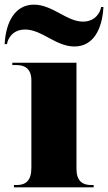

<svg xmlns="http://www.w3.org/2000/svg" viewBox="-48 -806 465 826"><path d="M272 -606C354 -606 392 -681 397 -776H387C383 -749 359 -713 309 -713C239 -713 178 -786 98 -786C17 -786 -23 -712 -28 -616H-18C-14 -643 9 -679 60 -679C132 -679 192 -606 272 -606ZM12 0H355V-10H344C307 -10 281 -27 281 -80V-536H5V-526H24C60 -526 87 -509 87 -460V-84C87 -28 62 -10 24 -10H12Z"/></svg>

Font: Noto Serif Display Black
Style: Regular
Weight: 900
Designer: Monotype Design Team
Foundry: Monotype Imaging Inc.
Version: Version 2.009